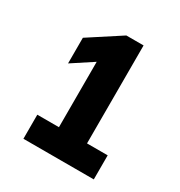

<svg xmlns="http://www.w3.org/2000/svg" viewBox="-127 -901 643 684"><g transform="rotate(30 194.5 -559.0)"><path d="M64.5 -308V-407H153.5V-676L68 -620V-725.5L198 -810H269V-407H354V-308Z"/></g></svg>

Font: Encode Sans Condensed Condensed
Style: Bold
Weight: 700
Width: 3
Designer: Multiple Designers
Foundry: Impallari Type
Version: Version 3.000; ttfautohint (v1.8.3) -l 8 -r 50 -G 200 -x 14 